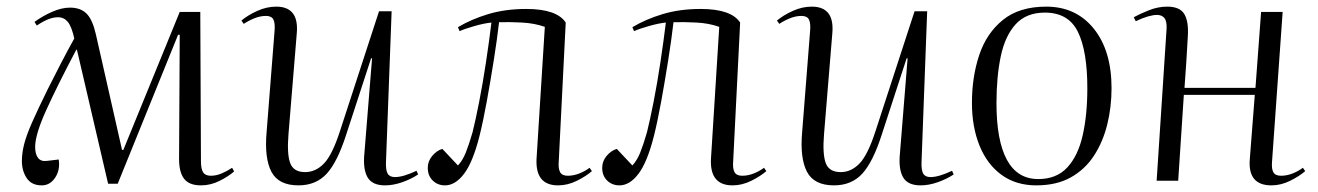

<svg xmlns="http://www.w3.org/2000/svg" viewBox="-20 -545 3976 579"><path d="M335 9H306L212 -395H210Q152 -285 119 -212Q86 -139 86 -102Q86 -80 95 -68.5Q104 -57 123 -60L157 -64Q162 -33 146.5 -9.5Q131 14 106 14Q75 14 60.5 -8Q46 -30 46 -59Q46 -84 53 -111Q60 -138 77 -176.5Q94 -215 123 -274Q144 -316 164 -354.5Q184 -393 204 -429Q196 -465 184.5 -479Q173 -493 155 -493Q142 -493 127 -487.5Q112 -482 91 -468L84 -479Q109 -497 137.5 -509.5Q166 -522 191 -522Q223 -522 241 -504Q259 -486 269 -442L348 -93H352L522 -509H584L586 -58Q586 -36 592.5 -25.5Q599 -15 616 -15Q632 -15 648.5 -22Q665 -29 680 -39L686 -28Q669 -13 642 0.5Q615 14 586 14Q551 14 535.5 -5.5Q520 -25 520 -66L522 -440H517Z M708 -483Q727 -499 755.5 -512Q784 -525 813 -525Q882 -525 875 -445L850 -141Q845 -81 855 -53.5Q865 -26 900 -26Q932 -26 957 -52Q982 -78 1005 -149L1123 -511H1161L1144 -57Q1143 -32 1149 -21.5Q1155 -11 1171 -11Q1196 -11 1236 -30L1241 -19Q1220 -5 1193 4.5Q1166 14 1141 14Q1102 14 1088 -11Q1074 -36 1079 -84L1102 -369H1099L1025 -142Q998 -57 965.5 -21.5Q933 14 880 14Q820 14 798.5 -27Q777 -68 784 -147L808 -452Q810 -475 804.5 -486Q799 -497 782 -497Q765 -497 747.5 -490Q730 -483 715 -473Z M1361 -463Q1401 -487 1452.5 -502.5Q1504 -518 1567 -518Q1659 -518 1686 -477L1665 -59Q1663 -37 1669 -26Q1675 -15 1692 -15Q1709 -15 1726 -21.5Q1743 -28 1758 -39L1765 -29Q1748 -14 1720 0Q1692 14 1663 14Q1594 14 1598 -66L1623 -464Q1592 -475 1554.5 -477Q1517 -479 1485 -478Q1479 -426 1469 -363Q1459 -300 1448 -239.5Q1437 -179 1426 -135Q1406 -56 1379.5 -21Q1353 14 1322 14Q1300 14 1285 -0.5Q1270 -15 1270 -39Q1270 -59 1283.5 -75Q1297 -91 1314 -96L1361 -46Q1375 -61 1384.5 -84.5Q1394 -108 1405 -146Q1414 -182 1425 -238Q1436 -294 1445.5 -357Q1455 -420 1462 -477Q1441 -475 1411 -466.5Q1381 -458 1366 -451Z M1887 -463Q1927 -487 1978.5 -502.5Q2030 -518 2093 -518Q2185 -518 2212 -477L2191 -59Q2189 -37 2195 -26Q2201 -15 2218 -15Q2235 -15 2252 -21.5Q2269 -28 2284 -39L2291 -29Q2274 -14 2246 0Q2218 14 2189 14Q2120 14 2124 -66L2149 -464Q2118 -475 2080.5 -477Q2043 -479 2011 -478Q2005 -426 1995 -363Q1985 -300 1974 -239.5Q1963 -179 1952 -135Q1932 -56 1905.5 -21Q1879 14 1848 14Q1826 14 1811 -0.5Q1796 -15 1796 -39Q1796 -59 1809.5 -75Q1823 -91 1840 -96L1887 -46Q1901 -61 1910.5 -84.5Q1920 -108 1931 -146Q1940 -182 1951 -238Q1962 -294 1971.5 -357Q1981 -420 1988 -477Q1967 -475 1937 -466.5Q1907 -458 1892 -451Z M2323 -483Q2342 -499 2370.5 -512Q2399 -525 2428 -525Q2497 -525 2490 -445L2465 -141Q2460 -81 2470 -53.5Q2480 -26 2515 -26Q2547 -26 2572 -52Q2597 -78 2620 -149L2738 -511H2776L2759 -57Q2758 -32 2764 -21.5Q2770 -11 2786 -11Q2811 -11 2851 -30L2856 -19Q2835 -5 2808 4.5Q2781 14 2756 14Q2717 14 2703 -11Q2689 -36 2694 -84L2717 -369H2714L2640 -142Q2613 -57 2580.5 -21.5Q2548 14 2495 14Q2435 14 2413.5 -27Q2392 -68 2399 -147L2423 -452Q2425 -475 2419.5 -486Q2414 -497 2397 -497Q2380 -497 2362.5 -490Q2345 -483 2330 -473Z M3105 14Q3044 14 3000.5 -17.5Q2957 -49 2934 -105.5Q2911 -162 2911 -235Q2911 -313 2933 -379Q2955 -445 3004.5 -485Q3054 -525 3135 -525Q3225 -525 3278.5 -458.5Q3332 -392 3332 -279Q3332 -222 3319 -169.5Q3306 -117 3279 -75.5Q3252 -34 3209 -10Q3166 14 3105 14ZM3111 -5Q3166 -5 3198.5 -40Q3231 -75 3245 -137Q3259 -199 3259 -279Q3259 -391 3230.5 -449Q3202 -507 3131 -507Q3075 -507 3043 -472Q3011 -437 2998 -375.5Q2985 -314 2985 -234Q2985 -121 3016.5 -63Q3048 -5 3111 -5Z M3764 -259H3550L3533 0H3468L3498 -459Q3499 -481 3491.5 -490.5Q3484 -500 3469 -500Q3458 -500 3442 -495.5Q3426 -491 3405 -481L3399 -493Q3417 -503 3444.5 -514Q3472 -525 3500 -525Q3538 -525 3551.5 -502.5Q3565 -480 3562 -435Q3560 -399 3557.5 -358.5Q3555 -318 3552 -280H3766L3783 -509H3848L3816 -58Q3814 -36 3820 -25.5Q3826 -15 3843 -15Q3860 -15 3877 -21.5Q3894 -28 3909 -39L3916 -29Q3899 -14 3871 0Q3843 14 3814 14Q3742 14 3749 -66Z"/></svg>

Font: Literata 72pt Light
Style: Italic
Weight: 300
Italic angle: -2°
Designer: Latin by Veronika Burian and Jose Scaglione. Greek by Irene Vlachou. Cyrillic by Vera Evstafieva
Foundry: TypeTogether
Version: Version 3.002